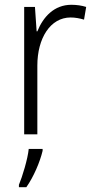

<svg xmlns="http://www.w3.org/2000/svg" viewBox="-20 -654 393 802"><path d="M278 -634C206 -634 160 -583 136 -523H133L126 -625H81V-93H136V-380C136 -494 190 -581 275 -581C295 -581 314 -577 331 -572L340 -625C321 -631 300 -634 278 -634ZM158 -24V-32H100C96 10 73 85 59 118V128H90C121 84 147 22 158 -24Z"/></svg>

Font: Noto Sans Kannada UI SemiCondensed Light
Style: Regular
Weight: 300
Width: 4
Designer: Jelle Bosma - Monotype Design Team
Foundry: Monotype Imaging Inc.
Version: Version 2.005